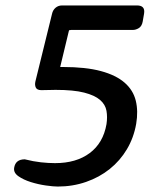

<svg xmlns="http://www.w3.org/2000/svg" viewBox="-20 -567 563 705"><path d="M192 118Q176 118 148 114Q120 110 93 101.5Q66 93 47.5 80Q29 67 32 49Q37 18 71 18Q103 26 130.5 29Q158 32 182 32Q260 32 309.5 -5Q359 -42 371 -111Q375 -137 371 -160Q367 -183 347.5 -200Q328 -217 289 -227Q250 -237 184 -237Q172 -237 159 -236.5Q146 -236 132 -236Q116 -236 111.5 -245.5Q107 -255 110 -268L171 -516Q174 -530 184 -538.5Q194 -547 208 -547H483Q514 -547 509 -517L504 -488Q501 -471 490 -464Q479 -457 467 -457H241Q233 -457 233 -454L201 -321H211Q295 -321 350.5 -306Q406 -291 437.5 -263.5Q469 -236 478.5 -197.5Q488 -159 480 -112Q471 -61 446 -19Q421 23 383 53.5Q345 84 296 101Q247 118 192 118Z"/></svg>

Font: Jura
Style: Bold Italic
Weight: 700
Designer: Ed Merritt
Foundry: Ten by Twenty
Version: Version 1.007